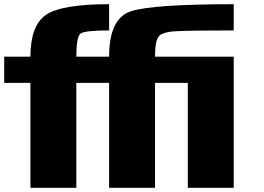

<svg xmlns="http://www.w3.org/2000/svg" viewBox="-20 -895 1259 915"><path d="M1093.8 0H875V-500H718.8V0H500V-500H343.8V0H125V-500H0V-625H125Q125 -773.4 199.2 -824.2Q273.4 -875 500 -875V-750Q382.8 -750 363.3 -734.4Q343.8 -718.8 343.8 -625H500Q500 -808.6 605.5 -841.8Q710.9 -875 1093.8 -875V-750Q882.8 -750 816.4 -746.1Q750 -742.2 734.4 -718.8Q718.8 -695.3 718.8 -625H1093.8Z"/></svg>

Font: CraftyPE
Style: Regular
Weight: 400
Designer: Erek Butcher
Foundry: Haunted Coop
Version: Version 0.018;April 4, 2024;FontCreator 15.0.0.2962 64-bit